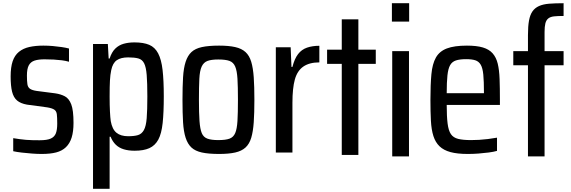

<svg xmlns="http://www.w3.org/2000/svg" viewBox="-20 -891 3542 1191"><path d="M239 64Q210 64 178 61.5Q146 59 115 55.5Q84 52 62 47V-34Q81 -31 101.5 -28Q122 -25 141.5 -23.5Q161 -22 182.5 -21.5Q204 -21 226 -21Q272 -21 295 -31.5Q318 -42 326.5 -64Q335 -86 335 -124Q335 -163 332.5 -182.5Q330 -202 316.5 -211Q303 -220 273 -225L147 -242Q108 -249 86 -267.5Q64 -286 55 -322Q46 -358 46 -417Q46 -474 58.5 -511Q71 -548 97.5 -569.5Q124 -591 162 -599.5Q200 -608 249 -608Q278 -608 307 -605.5Q336 -603 363 -599Q390 -595 408 -590V-508Q387 -514 363.5 -517Q340 -520 313 -521.5Q286 -523 256 -523Q218 -523 194 -515Q170 -507 158.5 -485.5Q147 -464 147 -422Q147 -388 150 -368.5Q153 -349 166.5 -340Q180 -331 207 -327L323 -312Q357 -307 382.5 -293.5Q408 -280 422 -243.5Q436 -207 436 -129Q436 -75 424.5 -38Q413 -1 389 22Q365 45 328.5 54.5Q292 64 239 64Z M557 280V-618H649L654 -528H660Q673 -568 695 -589.5Q717 -611 747 -619.5Q777 -628 814 -628Q870 -628 905.5 -613Q941 -598 961 -560Q981 -522 988.5 -457Q996 -392 996 -293Q996 -194 989 -128Q982 -62 962 -25Q942 12 906.5 28Q871 44 815 44Q777 44 747.5 35Q718 26 698 6.5Q678 -13 666 -43H660V280ZM775 -46Q813 -46 836 -53Q859 -60 872.5 -84Q886 -108 890 -158Q894 -208 894 -292Q894 -377 890 -426Q886 -475 874 -498.5Q862 -522 838 -528.5Q814 -535 775 -535Q730 -535 704.5 -517.5Q679 -500 670 -456Q664 -428 662 -392Q660 -356 660 -292Q660 -238 662 -199.5Q664 -161 667 -140Q676 -89 702.5 -67.5Q729 -46 775 -46Z M1339 64Q1274 64 1232.5 55Q1191 46 1167.5 24Q1144 2 1131.5 -36.5Q1119 -75 1115.5 -132.5Q1112 -190 1112 -272Q1112 -354 1115.5 -411.5Q1119 -469 1131.5 -507.5Q1144 -546 1167.5 -568Q1191 -590 1232.5 -599Q1274 -608 1339 -608Q1399 -608 1439 -599Q1479 -590 1503 -568Q1527 -546 1538.5 -507.5Q1550 -469 1554 -411.5Q1558 -354 1558 -272Q1558 -190 1554 -132.5Q1550 -75 1538.5 -36.5Q1527 2 1503 24Q1479 46 1439 55Q1399 64 1339 64ZM1334 -22Q1380 -22 1404 -31Q1428 -40 1439 -65.5Q1450 -91 1453 -140.5Q1456 -190 1456 -272Q1456 -354 1453 -403Q1450 -452 1439 -478Q1428 -504 1404 -513Q1380 -522 1334 -522Q1291 -522 1267 -513Q1243 -504 1231 -478Q1219 -452 1216.5 -402Q1214 -352 1214 -272Q1214 -190 1217.5 -140.5Q1221 -91 1231.5 -65.5Q1242 -40 1266.5 -31Q1291 -22 1334 -22Z M1691 55V-598H1783L1788 -476H1794Q1807 -527 1829 -555.5Q1851 -584 1884.5 -595.5Q1918 -607 1961 -607V-504Q1899 -504 1861.5 -478Q1824 -452 1809 -398Q1794 -344 1794 -253V55Z M2100 70V-495H2009V-583H2100V-771H2203V-583H2311V-495H2203V70Z M2411 -757V-871H2518V-757ZM2413 79V-574H2517V79Z M2882 64Q2817 64 2774.5 52.5Q2732 41 2706.5 16.5Q2681 -8 2668.5 -47Q2656 -86 2653 -142Q2650 -198 2650 -271Q2650 -366 2656 -430.5Q2662 -495 2684 -534Q2706 -573 2752 -590.5Q2798 -608 2876 -608Q2937 -608 2975.5 -596.5Q3014 -585 3036 -560Q3058 -535 3067.5 -496Q3077 -457 3079 -401Q3081 -345 3081 -272V-240H2751Q2751 -169 2756.5 -125Q2762 -81 2777 -59Q2792 -37 2822 -29.5Q2852 -22 2902 -22Q2926 -22 2952 -23.5Q2978 -25 3006.5 -28.5Q3035 -32 3063 -37V45Q3042 51 3011.5 55Q2981 59 2948 61.5Q2915 64 2882 64ZM2982 -285V-316Q2982 -387 2978 -428Q2974 -469 2962 -489.5Q2950 -510 2928.5 -517Q2907 -524 2872 -524Q2832 -524 2808 -516Q2784 -508 2772 -486.5Q2760 -465 2755.5 -423.5Q2751 -382 2751 -313H3009Z M3255 79V-486H3164V-574H3255V-673Q3255 -728 3261.5 -763.5Q3268 -799 3283 -820.5Q3298 -842 3323.5 -853.5Q3349 -865 3386.5 -868Q3424 -871 3476 -871V-792Q3440 -792 3417 -789.5Q3394 -787 3381 -776.5Q3368 -766 3363 -746Q3358 -726 3358 -692V-574H3476V-486H3358V79Z"/></svg>

Font: Farlight84_Sys_V01
Style: Regular
Weight: 400
Designer: Ryoko NISHIZUKA  (kana, bopomofo & ideographs); Paul D. Hunt (Latin, Greek & Cyrillic); Sandoll Communications , Soo-you
Foundry: Adobe
Version: Version 2.004;October 29, 2024;FontCreator 14.0.0.2814 64-bi